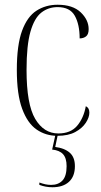

<svg xmlns="http://www.w3.org/2000/svg" viewBox="-20 -563 427 810"><path d="M222 10Q173 10 134.5 -16.5Q96 -43 73.5 -104Q51 -165 51 -268Q51 -373 73 -433Q95 -493 134 -518Q173 -543 223 -543Q287 -543 320.5 -511Q354 -479 354 -440Q354 -418 343 -409.5Q332 -401 316 -401Q316 -460 295.5 -496.5Q275 -533 223 -533Q184 -533 154.5 -510Q125 -487 108.5 -429.5Q92 -372 92 -268Q92 -123 128.5 -61.5Q165 0 226 0Q278 0 305.5 -32.5Q333 -65 342 -115Q357 -108 357 -88Q357 -68 342 -45Q327 -22 297.5 -6Q268 10 222 10ZM201 227Q173 227 146 217V207Q160 212 171.5 214.5Q183 217 196 217Q226 217 243.5 198.5Q261 180 261 138Q261 104 246 87.5Q231 71 200 68L215 0H225L213 57Q252 62 274 81Q296 100 296 138Q296 181 271 204Q246 227 201 227Z"/></svg>

Font: Noto Serif Display Condensed ExtraLight
Style: Regular
Weight: 200
Width: 3
Designer: Monotype Design Team
Foundry: Monotype Imaging Inc.
Version: Version 2.009